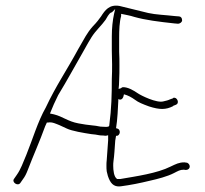

<svg xmlns="http://www.w3.org/2000/svg" viewBox="-20 -650 726 680"><path d="M30 -17C20 -5 43 11 52 -2L61 -15C68 -24 73 -34 78 -47C97 -97 121 -150 140 -203L146 -216H150C165 -219 179 -211 190 -207L216 -195C234 -186 277 -179 303 -175C329 -173 327 -170 346 -170H347C356 -168 357 -170 363 -171V-153C362 -137 361 -123 360 -111L358 -83C357 -76 357 -70 357 -63C357 -57 357 -49 358 -43L362 -27C370 -3 381 13 407 10C444 5 474 -1 511 -10C538 -16 573 -25 596 -37C610 -44 617 -49 631 -49L638 -48C646 -48 652 -53 652 -61C652 -67 646 -74 640 -74L633 -75C614 -75 603 -69 584 -60C536 -36 464 -26 406 -16H395C383 -23 381 -48 381 -63C381 -68 381 -74 382 -80C385 -101 386 -124 388 -150V-151L391 -169H394C401 -169 408 -181 402 -190C400 -194 395 -195 391 -196C396 -225 398 -270 399 -293V-299C411 -293 417 -303 419 -316C434 -312 445 -306 459 -296C469 -288 486 -281 508 -273C546 -261 567 -261 593 -274V-275L603 -279C618 -285 606 -309 593 -303V-302L582 -298C576 -295 568 -293 559 -291C535 -284 479 -312 469 -319C453 -330 431 -343 413 -341C412 -341 410 -338 407 -337L400 -335C401 -344 402 -353 402 -365C403 -383 403 -400 403 -417C403 -434 403 -450 402 -467V-516C402 -544 403 -572 409 -593V-601C423 -598 441 -595 456 -590C495 -579 542 -573 598 -567C602 -567 607 -566 610 -566C618 -566 625 -572 625 -578C625 -587 620 -592 613 -592L600 -593C566 -597 531 -598 505 -604C471 -612 437 -621 403 -629C367 -635 352 -614 338 -592L326 -576C322 -571 316 -564 309 -557C287 -532 281 -517 257 -476C217 -402 178 -346 142 -269C114 -220 95 -155 73 -101C61 -73 54 -51 39 -30ZM157 -248C166 -271 175 -291 186 -313C220 -369 240 -407 274 -466C288 -491 298 -509 304 -518C319 -542 340 -560 354 -580C358 -586 365 -602 374 -606H376L388 -618L384 -601C379 -578 376 -551 376 -521V-471C376 -454 377 -438 377 -422C377 -406 377 -388 376 -370C376 -315 375 -267 367 -206V-205C365 -201 362 -201 360 -201C357 -200 352 -201 347 -201C329 -201 330 -204 306 -206C292 -207 275 -210 258 -213C220 -220 203 -237 171 -245ZM304 -180C304 -180 303 -180 303 -180C303 -180 304 -180 304 -180ZM362 -33C362 -33 362 -32 362 -32C362 -32 362 -33 362 -33ZM559 -296Z"/></svg>

Font: Stray Cat
Style: LtCn
Weight: 300
Version: Version 1.0